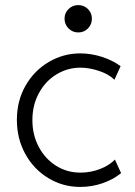

<svg xmlns="http://www.w3.org/2000/svg" viewBox="-20 -735 534 761"><path d="M46.9 -259.8Q46.9 -335.4 81.3 -395.5Q115.7 -455.6 173.6 -489.5Q231.4 -523.4 297.9 -523.4Q340.8 -523.4 383.5 -509.8Q426.3 -496.1 458 -472.7L433.6 -418.9Q411.6 -440.9 372.6 -453.9Q333.5 -466.8 298.8 -466.8Q248 -466.8 204.3 -440.4Q160.6 -414.1 134.5 -366.5Q108.4 -318.8 108.4 -258.8Q108.4 -200.7 133.5 -153.1Q158.7 -105.5 202.1 -78.1Q245.6 -50.8 298.8 -50.8Q339.8 -50.8 376.7 -65.2Q413.6 -79.6 435.5 -102.5L460 -48.8Q428.7 -23.4 386.5 -8.8Q344.2 5.9 297.9 5.9Q229 5.9 171.4 -29.1Q113.8 -64 80.3 -124.8Q46.9 -185.5 46.9 -259.8ZM235.8 -661.1Q235.8 -683.6 251.7 -699.2Q267.6 -714.8 290.5 -714.8Q313 -714.8 328.6 -699.2Q344.2 -683.6 344.2 -661.1Q344.2 -638.2 328.6 -622.3Q313 -606.4 290.5 -606.4Q267.6 -606.4 251.7 -622.3Q235.8 -638.2 235.8 -661.1Z"/></svg>

Font: Reddit Sans Chocolate Light
Style: Regular
Weight: 300
Designer: Stephen Hutchings
Foundry: Reddit
Version: Version 1.013